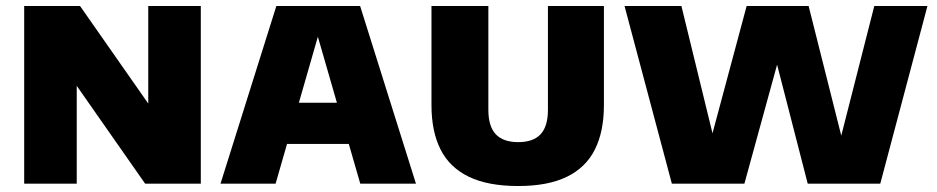

<svg xmlns="http://www.w3.org/2000/svg" viewBox="-20 -615 3138 643"><path d="M61 0V-595H248L502.5 -231H476.5V-595H652.5V0H466L211.5 -364H237V0Z M718.5 0 905.5 -595H1186L1373 0H1186.5L1036 -521.5H1053L903 0ZM877.5 -133 917 -271H1173L1212.5 -133Z M1715.5 8Q1614.5 8 1550.2 -23Q1486 -54 1455.5 -114.2Q1425 -174.5 1425 -263V-595H1615.5V-247.5Q1615.5 -191.5 1640.5 -165.2Q1665.5 -139 1715.5 -139Q1765.5 -139 1790.2 -165.2Q1815 -191.5 1815 -247.5V-595H2002.5V-263Q2002.5 -174.5 1972.2 -114.2Q1942 -54 1878.5 -23Q1815 8 1715.5 8Z M2230 0 2071.5 -595H2262L2389 -75H2341L2480.5 -595H2688L2819 -75H2775.5L2908 -595H3086L2928 0H2685L2558.5 -491.5H2608L2473 0Z"/></svg>

Font: Encode Sans SC Condensed Thin ExtraBold
Style: Regular
Weight: 800
Version: Version 3.002